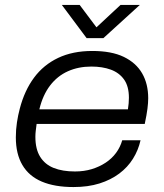

<svg xmlns="http://www.w3.org/2000/svg" viewBox="-20 -744 661 776"><path d="M277 12Q201 12 149 -10Q97 -32 70.5 -77Q44 -122 44 -189Q44 -220 48.5 -249.5Q53 -279 60 -305Q79 -378 117.5 -430Q156 -482 215 -510Q274 -538 353 -538Q431 -538 480.5 -514Q530 -490 554.5 -447.5Q579 -405 579 -347Q579 -329 576 -305Q573 -281 565 -243H128Q126 -228 124.5 -215.5Q123 -203 123 -191Q123 -141 142.5 -110Q162 -79 197.5 -65Q233 -51 283 -51Q320 -51 351 -60.5Q382 -70 407 -86.5Q432 -103 449 -126Q466 -149 474 -177H548Q539 -137 517.5 -102.5Q496 -68 462 -42.5Q428 -17 382 -2.5Q336 12 277 12ZM139 -302H497Q499 -315 500 -326.5Q501 -338 501 -349Q501 -395 481.5 -422.5Q462 -450 428 -462.5Q394 -475 349 -475Q297 -475 254.5 -456Q212 -437 182.5 -398.5Q153 -360 139 -302ZM545 -724 398 -590H330L230 -724H302L383 -616H351L467 -724Z"/></svg>

Font: Archivo SemiExpanded Light
Style: Italic
Weight: 300
Width: 6
Italic angle: -10°
Designer: Hector Gatti
Foundry: Omnibus-Type
Version: Version 2.001